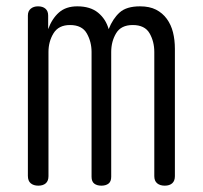

<svg xmlns="http://www.w3.org/2000/svg" viewBox="-20 -580 640 606"><path d="M101 6Q86 6 77 -1.5Q68 -9 68 -25V-531Q68 -545 77 -552.5Q86 -560 100 -560Q115 -560 123.5 -552.5Q132 -545 132 -531V-488Q144 -521 166 -540.5Q188 -560 224 -560Q265 -560 289.5 -540Q314 -520 323 -488Q336 -521 357.5 -540.5Q379 -560 422 -560Q452 -560 472.5 -549.5Q493 -539 506.5 -520.5Q520 -502 526 -478Q532 -454 532 -426V-24Q532 -9 523.5 -1.5Q515 6 500 6Q485 6 476 -1.5Q467 -9 467 -24V-416Q467 -449 452 -475Q437 -501 399 -501Q362 -501 346.5 -475Q331 -449 331 -416V-22Q331 -7 322.5 -0.5Q314 6 300 6Q286 6 277.5 -0.5Q269 -7 269 -22V-416Q269 -448 254 -474.5Q239 -501 201 -501Q165 -501 149 -475Q133 -449 133 -416V-24Q133 -9 124.5 -1.5Q116 6 101 6Z"/></svg>

Font: Maple Mono NL ExtraLight
Style: Regular
Weight: 275
Monospace: yes
Designer: subframe7536
Version: Version 7.000